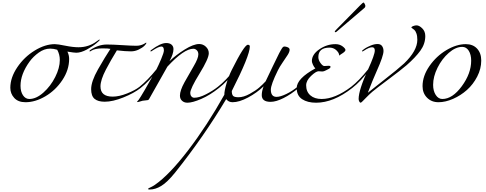

<svg xmlns="http://www.w3.org/2000/svg" viewBox="-20 -806 3912 1544"><path d="M522 -391Q536 -363 536 -332Q536 -244 481.5 -162Q427 -80 345.5 -32Q264 16 185 16Q126 16 94.5 -18.5Q63 -53 63 -100Q63 -182 119 -265Q175 -348 259 -399.5Q343 -451 421 -451Q444 -451 505 -438.5Q566 -426 611 -426Q694 -426 758 -474Q777 -488 778 -488Q782 -488 782 -484Q782 -481 753.5 -457Q725 -433 678 -407.5Q631 -382 593 -382Q576 -382 522 -391ZM440 -406Q411 -415 383 -415Q336 -415 291.5 -383Q247 -351 218 -311Q145 -210 145 -116Q145 -69 165 -39.5Q185 -10 216 -10Q271 -10 329 -61.5Q387 -113 424 -186.5Q461 -260 461 -324Q461 -368 440 -406Z M1110 -98Q1058 -57 972.5 -22.5Q887 12 822 12Q768 12 740.5 -11Q713 -34 713 -89Q713 -151 768 -248Q824 -346 868 -413Q851 -417 804 -417Q744 -417 714 -398Q705 -392 704 -392Q700 -392 700 -396Q700 -400 706 -404Q772 -448 839 -448Q887 -448 963 -443Q1039 -438 1076 -438Q1110 -438 1138 -453Q1142 -455 1145.5 -457.5Q1149 -460 1151.5 -461.5Q1154 -463 1155 -463L1157 -461Q1157 -454 1142 -438.5Q1127 -423 1096.5 -408Q1066 -393 1033 -393Q990 -393 920 -401Q869 -318 832 -247Q788 -163 788 -111Q788 -29 886 -29Q938 -29 1002 -54.5Q1066 -80 1102 -108Q1168 -161 1238 -248Q1242 -254 1246 -254Q1250 -254 1250 -250Q1250 -248 1248 -244Q1180 -152 1110 -98Z M1375 -411Q1375 -372 1343 -314Q1395 -364 1465.5 -408Q1536 -452 1582 -452Q1613 -452 1636 -430Q1659 -408 1659 -378Q1659 -335 1584.5 -214Q1510 -93 1510 -58Q1510 -42 1519 -31Q1528 -20 1542 -20Q1582 -20 1636 -47.5Q1690 -75 1732 -108Q1794 -156 1868 -248Q1872 -254 1876 -254Q1880 -254 1880 -250Q1880 -248 1878 -244Q1810 -152 1740 -98Q1669 -41 1598.5 -10.5Q1528 20 1487 20Q1461 20 1444 4.5Q1427 -11 1427 -37Q1427 -78 1464 -145Q1501 -212 1538 -274.5Q1575 -337 1575 -369Q1575 -390 1562.5 -402Q1550 -414 1535 -414Q1459 -414 1326 -270L1178 -8Q1175 -3 1168.5 -1Q1162 1 1149 1.5Q1136 2 1127 4Q1115 7 1103 11Q1091 15 1087 15Q1083 15 1083 11Q1083 10 1084.5 8.5Q1086 7 1089 4Q1092 1 1095 -3Q1108 -21 1146 -86Q1209 -195 1238 -248Q1254 -279 1276 -331Q1298 -383 1298 -400Q1298 -432 1278 -432Q1255 -432 1204 -398Q1195 -392 1194 -392Q1190 -392 1190 -396Q1190 -400 1196 -404Q1271 -460 1316 -460Q1345 -460 1360 -446.5Q1375 -433 1375 -411Z M1784 -44Q1784 -76 1801.5 -135Q1819 -194 1844 -244Q1945 -446 1973 -446Q1989 -446 1989 -432Q1989 -359 1844 -74Q1844 -47 1854 -35.5Q1864 -24 1898 -24Q1939 -24 1988 -51Q2037 -78 2064.5 -102Q2092 -126 2116 -152Q2133 -188 2173.5 -272.5Q2214 -357 2225 -378Q2233 -393 2237 -400Q2241 -407 2246.5 -416Q2252 -425 2257 -428.5Q2262 -432 2267 -432Q2280 -432 2294.5 -425.5Q2309 -419 2309 -406Q2309 -389 2293.5 -364.5Q2278 -340 2253 -304Q2228 -268 2214 -239Q2158 -125 2158 -85Q2158 -27 2204 -27Q2234 -27 2282 -50Q2330 -73 2372 -108Q2434 -156 2508 -248Q2512 -254 2516 -254Q2520 -254 2520 -250Q2520 -248 2518 -244Q2450 -152 2380 -98Q2321 -48 2260.5 -17.5Q2200 13 2156 13Q2085 13 2085 -41Q2085 -73 2100 -112Q2046 -60 1975 -22Q1904 16 1850 16Q1818 16 1799 -9Q1618 294 1388 582Q1324 661 1277 689Q1230 718 1184 718Q1171 718 1171 714Q1171 710 1177 707Q1183 704 1197.5 697Q1212 690 1225 681Q1341 601 1493 402.5Q1645 204 1784 -44Z M2689 -573 2875 -762Q2899 -786 2903 -786Q2907 -786 2912.5 -775Q2918 -764 2918 -759Q2918 -747 2908 -740L2697 -560Q2684 -547 2677 -547Q2672 -547 2672 -552Q2672 -556 2689 -573ZM2804 -108Q2866 -156 2940 -248Q2944 -254 2948 -254Q2952 -254 2952 -250Q2952 -248 2950 -244Q2882 -152 2812 -98Q2661 20 2522 20Q2453 20 2409.5 -8.5Q2366 -37 2366 -98Q2366 -174 2516 -256Q2506 -265 2497 -284.5Q2488 -304 2488 -315Q2488 -368 2548 -409.5Q2608 -451 2678 -451Q2711 -451 2734.5 -433.5Q2758 -416 2758 -404Q2758 -394 2738 -380L2718 -367Q2710 -359 2710 -359Q2709 -359 2708 -362.5Q2707 -366 2705.5 -372Q2704 -378 2702 -381Q2675 -423 2630 -423Q2540 -423 2540 -347Q2540 -323 2557.5 -299Q2575 -275 2588 -275Q2593 -275 2605 -276Q2617 -277 2622 -277Q2638 -277 2638 -269Q2638 -259 2622 -251Q2619 -250 2601.5 -240.5Q2584 -231 2572 -231Q2568 -231 2557 -232Q2546 -233 2542 -233Q2521 -233 2481.5 -195.5Q2442 -158 2442 -120Q2442 -69 2475.5 -39.5Q2509 -10 2566 -10Q2674 -10 2804 -108Z M3064 -396Q3064 -356 3010 -236Q2974 -156 2938 -60Q2974 -90 3074.5 -168Q3175 -246 3230 -296Q3336 -398 3336 -486Q3336 -517 3328.5 -537.5Q3321 -558 3312 -565.5Q3303 -573 3295.5 -578Q3288 -583 3288 -586Q3288 -588 3294 -592Q3300 -596 3310.5 -599Q3321 -602 3330 -602Q3351 -602 3375.5 -578Q3400 -554 3400 -516Q3400 -453 3360.5 -398.5Q3321 -344 3250 -282Q3202 -241 3106 -169.5Q3010 -98 2974 -68Q2952 -49 2929.5 -26Q2907 -3 2895.5 8.5Q2884 20 2880 20Q2874 20 2869 10Q2864 0 2864 -10Q2864 -82 2940 -248Q2994 -366 2994 -400Q2994 -426 2972 -426Q2948 -426 2906 -398Q2897 -392 2896 -392Q2892 -392 2892 -396Q2892 -400 2898 -404Q2902 -408 2916.5 -417.5Q2931 -427 2960.5 -439.5Q2990 -452 3016 -452Q3041 -452 3052.5 -435.5Q3064 -419 3064 -396Z M3726 -451Q3783 -451 3816.5 -415Q3850 -379 3850 -319Q3850 -253 3817.5 -190Q3785 -127 3735 -82.5Q3685 -38 3623.5 -11Q3562 16 3506 16Q3450 16 3414 -20.5Q3378 -57 3378 -113Q3378 -195 3433.5 -275Q3489 -355 3570 -403Q3651 -451 3726 -451ZM3697 -429Q3644 -429 3589 -381Q3534 -333 3498.5 -261.5Q3463 -190 3463 -124Q3463 -75 3484 -42.5Q3505 -10 3537 -10Q3618 -10 3693.5 -112.5Q3769 -215 3769 -318Q3769 -367 3749.5 -398Q3730 -429 3697 -429Z"/></svg>

Font: Miama Nueva
Style: Medium
Weight: 400
Italic angle: -28°
Version: Version 1.0